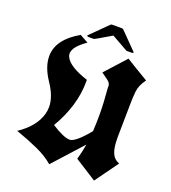

<svg xmlns="http://www.w3.org/2000/svg" viewBox="-158 -1030 1004 1130"><g transform="rotate(20 343.5 -465.0)"><path d="M562.5 -15.1Q494.1 -58.1 425.8 -102.1Q439.5 -148.4 447.8 -198.7L281.7 -15.1Q239.7 -52.2 175.3 -81.1Q110.8 -109.9 37.6 -135.3Q134.8 -200.2 159.2 -284.2Q166 -307.1 166 -331.1Q166 -395 115 -470.7Q64 -546.4 64 -613.3Q64 -718.8 195.8 -793.9Q221.2 -779.3 248.5 -764.6Q171.4 -711.9 171.4 -668.5Q171.4 -657.7 176.8 -647.5Q201.2 -596.2 320.3 -557.6Q320.3 -552.7 320.3 -547.9Q320.3 -395 229.5 -241.7Q307.6 -191.9 344.7 -191.9Q379.9 -191.9 457.5 -286.1Q460.4 -330.1 460.4 -395Q460.4 -460 452.1 -555.2Q452.6 -559.6 452.6 -563.5Q452.6 -585.4 432.6 -599.4Q412.6 -613.3 391.1 -629.9L507.8 -758.8Q559.6 -726.1 648.9 -673.3Q617.2 -630.9 613 -589.8Q608.9 -548.8 608.9 -505.4L606 -314.9Q606 -306.2 606 -298.3Q606 -238.3 619.4 -205.6Q632.8 -172.9 667 -159.7ZM245.6 -797.9Q233.4 -797.9 233.4 -803.2Q233.4 -804.7 235.4 -806.6L340.8 -911.1Q343.3 -913.6 350.1 -913.6H407.7Q414.6 -913.6 418.5 -911.1L521.5 -806.6Q523.4 -804.7 523.4 -803.2Q523.4 -797.9 512.2 -797.9H486.3Q480 -797.9 478.5 -799.3L377.9 -856Q282.2 -798.8 277.1 -798.3Q272 -797.9 270.5 -797.9Z"/></g></svg>

Font: UnifrakturCook
Style: Bold
Weight: 700
Designer: j. 'mach' wust
Version: Version 2011-09-01